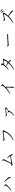

<svg xmlns="http://www.w3.org/2000/svg" viewBox="5545 -6398 910 12040"><g transform="rotate(-90 6000.0 -378.0)"><path d="M385.7 -486.3Q385.7 -512.7 318.4 -544.9L326.2 -564.5Q364.3 -561.5 380.9 -554.7Q408.2 -545.9 437 -515.1Q465.8 -484.4 465.8 -464.8Q465.8 -457 460.9 -450.7Q456.1 -444.3 445.8 -435.5Q435.5 -426.8 429.7 -418Q278.3 -226.6 84 -125L68.4 -146.5Q168.9 -213.9 277.3 -325.2Q385.7 -436.5 385.7 -486.3ZM921.9 -218.8Q925.8 -194.3 916.5 -181.2Q907.2 -168 892.6 -168Q887.7 -168 884.3 -168.9Q880.9 -169.9 877.4 -172.4Q874 -174.8 872.1 -177.2Q870.1 -179.7 867.2 -185.5Q864.3 -191.4 862.8 -194.8Q861.3 -198.2 857.4 -207.5Q853.5 -216.8 851.6 -221.7Q767.6 -409.2 587.9 -547.9L605.5 -569.3Q716.8 -503.9 814 -402.3Q911.1 -300.8 921.9 -218.8Z M2097.7 -364.3 2117.2 -381.8Q2205.1 -323.2 2277.8 -230Q2350.6 -136.7 2350.6 -64.5Q2350.6 -46.9 2342.3 -35.6Q2334 -24.4 2319.3 -24.4Q2306.6 -24.4 2299.8 -36.1Q2293 -47.9 2280.8 -85.9Q2268.6 -124 2253.9 -155.3Q2170.9 -137.7 1982.4 -106Q1793.9 -74.2 1757.8 -66.4Q1748 -64.5 1730 -51.8Q1711.9 -39.1 1704.1 -39.1Q1687.5 -39.1 1665.5 -60.1Q1643.6 -81.1 1635.7 -101.6Q1630.9 -116.2 1630.9 -136.7L1643.6 -143.6Q1668.9 -122.1 1695.3 -122.1Q1709 -122.1 1742.2 -125Q1801.8 -227.5 1884.3 -404.8Q1966.8 -582 1966.8 -615.2Q1966.8 -645.5 1914.1 -667L1920.9 -685.5Q1954.1 -683.6 1973.6 -675.8Q2001 -667 2025.4 -644Q2049.8 -621.1 2049.8 -603.5Q2049.8 -595.7 2036.6 -585Q2023.4 -574.2 2019.5 -565.4Q1893.6 -296.9 1793 -129.9Q2056.6 -156.2 2236.3 -190.4Q2188.5 -281.2 2097.7 -364.3Z M3210 -668Q3241.2 -611.3 3280.3 -611.3Q3316.4 -611.3 3495.1 -630.4Q3673.8 -649.4 3710 -656.2Q3721.7 -659.2 3737.8 -668Q3753.9 -676.8 3760.7 -676.8Q3781.2 -676.8 3814.9 -650.9Q3848.6 -625 3848.6 -606.4Q3848.6 -596.7 3830.6 -575.2Q3812.5 -553.7 3805.7 -537.1Q3727.5 -344.7 3588.9 -207.5Q3450.2 -70.3 3237.3 14.6L3221.7 -9.8Q3436.5 -116.2 3571.8 -266.1Q3707 -416 3756.8 -596.7Q3762.7 -616.2 3744.1 -616.2Q3715.8 -616.2 3555.2 -595.2Q3394.5 -574.2 3350.6 -565.4Q3335.9 -562.5 3314.5 -551.3Q3293 -540 3283.2 -540Q3263.7 -540 3236.3 -563.5Q3209 -586.9 3201.2 -606.4Q3193.4 -625 3190.4 -660.2Z M4948.2 -345.7Q5023.4 -345.7 5057.6 -322.3Q5165 -396.5 5197.3 -445.3Q5204.1 -455.1 5202.1 -459Q5200.2 -462.9 5188.5 -462.9Q5162.1 -462.9 5040.5 -444.8Q4918.9 -426.8 4852.5 -414.1Q4837.9 -411.1 4825.7 -403.8Q4813.5 -396.5 4804.7 -396.5Q4790 -396.5 4768.1 -414.1Q4746.1 -431.6 4738.3 -450.2Q4729.5 -469.7 4727.5 -498L4744.1 -502Q4754.9 -485.4 4759.3 -479.5Q4763.7 -473.6 4772.5 -467.3Q4781.2 -460.9 4792 -460.9Q4824.2 -460.9 4975.6 -476.6Q5127 -492.2 5176.8 -499Q5185.5 -500 5197.3 -506.3Q5209 -512.7 5215.8 -512.7Q5231.4 -512.7 5261.7 -486.3Q5292 -460 5292 -443.4Q5292 -435.5 5284.2 -429.7Q5276.4 -423.8 5262.7 -418Q5249 -412.1 5243.2 -408.2Q5153.3 -342.8 5077.1 -299.8Q5077.1 -295.9 5074.2 -287.1Q5030.3 -166 4960.9 -84.5Q4891.6 -2.9 4774.4 56.6L4760.7 40Q4830.1 -2 4889.6 -71.8Q4949.2 -141.6 4977.5 -198.7Q5005.9 -255.9 5005.9 -284.2Q5005.9 -294.9 4996.1 -304.2Q4986.3 -313.5 4976.1 -317.9Q4965.8 -322.3 4945.3 -330.1Z M6592.8 -740.2 6601.6 -758.8Q6644.5 -754.9 6661.1 -748Q6687.5 -738.3 6712.4 -713.4Q6737.3 -688.5 6737.3 -669.9Q6737.3 -663.1 6732.9 -658.7Q6728.5 -654.3 6716.8 -645.5Q6705.1 -636.7 6693.4 -624Q6619.1 -539.1 6541 -463.9Q6588.9 -433.6 6588.9 -417Q6588.9 -413.1 6585 -397.9Q6581.1 -382.8 6580.1 -369.1Q6577.1 -302.7 6576.7 -230Q6576.2 -157.2 6577.1 -84.5Q6578.1 -11.7 6578.1 -3.9Q6578.1 22.5 6572.3 31.2Q6566.4 40 6552.7 40Q6532.2 40 6520.5 15.1Q6508.8 -9.8 6508.8 -36.1Q6508.8 -44.9 6514.2 -67.4Q6519.5 -89.8 6521.5 -106.4Q6526.4 -152.3 6529.3 -254.9Q6532.2 -357.4 6529.3 -390.6Q6528.3 -417 6511.7 -436.5Q6346.7 -288.1 6142.6 -198.2L6129.9 -222.7Q6304.7 -321.3 6432.1 -435.1Q6559.6 -548.8 6626 -639.6Q6653.3 -678.7 6653.3 -690.4Q6653.3 -701.2 6640.1 -711.9Q6627 -722.7 6592.8 -740.2Z M8241.2 -586.9Q8245.1 -595.7 8242.2 -598.6Q8239.3 -601.6 8231.4 -600.6Q8177.7 -597.7 8060.5 -576.2Q8052.7 -574.2 8032.7 -569.3Q8012.7 -564.5 8005.9 -564.5Q7992.2 -564.5 7968.8 -581.1Q7923.8 -517.6 7869.1 -460.9Q8000 -410.2 8096.7 -344.7Q8196.3 -465.8 8241.2 -586.9ZM7909.2 -753.9 7916 -774.4Q7950.2 -774.4 7972.7 -767.6Q7999 -759.8 8024.9 -743.2Q8050.8 -726.6 8050.8 -714.8Q8050.8 -707 8046.9 -700.2Q8043 -693.4 8035.2 -683.1Q8027.3 -672.9 8022.5 -663.1Q8010.7 -642.6 7992.2 -615.2Q7998 -614.3 8006.8 -614.3Q8041 -614.3 8113.8 -622.6Q8186.5 -630.9 8214.8 -635.7Q8230.5 -637.7 8243.2 -647.9Q8255.9 -658.2 8262.7 -658.2Q8281.2 -658.2 8310.5 -634.8Q8339.8 -611.3 8339.8 -594.7Q8339.8 -586.9 8320.3 -573.2Q8300.8 -559.6 8294.9 -546.9Q8231.4 -425.8 8140.6 -313.5Q8257.8 -225.6 8258.8 -176.8Q8258.8 -147.5 8230.5 -147.5Q8219.7 -147.5 8207 -160.6Q8194.3 -173.8 8166 -207.5Q8137.7 -241.2 8105.5 -271.5Q7924.8 -69.3 7664.1 43L7649.4 18.6Q7887.7 -100.6 8066.4 -306.6Q7972.7 -384.8 7850.6 -443.4Q7758.8 -351.6 7661.1 -294.9L7644.5 -316.4Q7753.9 -392.6 7862.8 -528.3Q7971.7 -664.1 7971.7 -709Q7971.7 -730.5 7909.2 -753.9Z M9103.5 -408.2 9125 -415Q9134.8 -398.4 9136.7 -395Q9138.7 -391.6 9147.9 -378.9Q9157.2 -366.2 9163.1 -362.3Q9168.9 -358.4 9178.7 -354Q9188.5 -349.6 9200.2 -349.6Q9311.5 -349.6 9689.5 -376Q9723.6 -377.9 9758.3 -381.3Q9793 -384.8 9805.7 -384.8Q9835 -384.8 9859.4 -374.5Q9883.8 -364.3 9883.8 -347.7Q9883.8 -322.3 9843.8 -322.3Q9830.1 -322.3 9789.6 -323.2Q9749 -324.2 9716.8 -324.2Q9670.9 -324.2 9507.8 -314.9Q9344.7 -305.7 9289.1 -299.8Q9261.7 -295.9 9236.3 -288.6Q9210.9 -281.2 9197.3 -281.2Q9178.7 -281.2 9151.9 -307.1Q9125 -333 9115.2 -357.4Q9106.4 -378.9 9103.5 -408.2Z M11186.5 -733.4 11202.1 -752Q11270.5 -721.7 11310.5 -683.6Q11346.7 -652.3 11346.7 -623Q11346.7 -599.6 11324.2 -599.6Q11317.4 -599.6 11311.5 -605.5Q11305.7 -611.3 11295.4 -626.5Q11285.2 -641.6 11278.3 -650.4Q11244.1 -695.3 11186.5 -733.4ZM10707 -634.8 10730.5 -643.6Q10732.4 -640.6 10739.3 -628.4Q10746.1 -616.2 10750 -611.3Q10753.9 -606.4 10761.2 -598.1Q10768.6 -589.8 10776.4 -586.4Q10784.2 -583 10793.9 -583Q10830.1 -583 10943.8 -602.1Q11057.6 -621.1 11105.5 -633.8Q11114.3 -636.7 11128.4 -646.5Q11142.6 -656.2 11149.4 -656.2Q11169.9 -656.2 11203.1 -630.4Q11236.3 -604.5 11236.3 -589.8Q11236.3 -580.1 11219.2 -567.4Q11202.1 -554.7 11196.3 -544.9Q11104.5 -400.4 11027.3 -315.4Q11159.2 -251 11256.3 -174.8Q11353.5 -98.6 11353.5 -43.9Q11353.5 -13.7 11327.1 -13.7Q11316.4 -13.7 11306.6 -22.9Q11296.9 -32.2 11275.9 -58.6Q11254.9 -85 11233.4 -107.4Q11128.9 -217.8 11003.9 -290Q10818.4 -94.7 10592.8 2L10577.1 -23.4Q10753.9 -115.2 10911.6 -271.5Q11069.3 -427.7 11141.6 -583Q11145.5 -591.8 11142.1 -594.7Q11138.7 -597.7 11129.9 -595.7Q11043 -581.1 10855.5 -538.1Q10840.8 -534.2 10825.2 -523.4Q10809.6 -512.7 10797.9 -512.7Q10780.3 -512.7 10755.9 -534.7Q10731.4 -556.6 10721.7 -576.2Q10710.9 -600.6 10707 -634.8ZM11275.4 -795.9 11288.1 -813.5Q11356.4 -789.1 11398.4 -753.9Q11434.6 -724.6 11434.6 -692.4Q11434.6 -668 11413.1 -668Q11406.2 -668 11400.4 -673.8Q11394.5 -679.7 11383.3 -694.8Q11372.1 -710 11365.2 -717.8Q11334 -754.9 11275.4 -795.9Z"/></g></svg>

Font: Bpmf Zihi Serif Light
Style: Light
Weight: 300
Foundry: But Ko
Version: Version 1.320